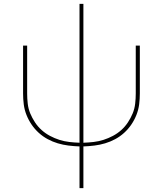

<svg xmlns="http://www.w3.org/2000/svg" viewBox="-20 -755 840 990"><path d="M390 215V0Q361 -1 333 -4.5Q305 -8 278 -16Q251 -24 226 -37.5Q201 -51 180 -70Q159 -89 143 -112.5Q127 -136 116.5 -162.5Q106 -189 102.5 -217Q99 -245 99 -273V-520H120V-273Q120 -247 123 -220.5Q126 -194 136 -170Q146 -146 160.5 -124Q175 -102 194.5 -84.5Q214 -67 237.5 -54.5Q261 -42 286 -34Q311 -26 337 -23Q363 -20 390 -19V-735H410V-19Q437 -20 463 -23Q489 -26 514 -34Q539 -42 562.5 -54.5Q586 -67 605.5 -84.5Q625 -102 639.5 -124Q654 -146 664 -170Q674 -194 677 -220.5Q680 -247 680 -273V-520H701V-273Q701 -245 697.5 -217Q694 -189 683.5 -162.5Q673 -136 657 -112.5Q641 -89 620 -70Q599 -51 574 -37.5Q549 -24 522 -16Q495 -8 467 -4.5Q439 -1 410 0V215Z"/></svg>

Font: Iosevka Aile Thin
Style: Regular
Weight: 100
Designer: Belleve Invis
Foundry: Belleve Invis
Version: Version 31.1.0; ttfautohint (v1.8.4)